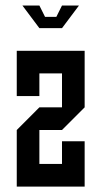

<svg xmlns="http://www.w3.org/2000/svg" viewBox="-20 -687 373 707"><path d="M208.3 -83.3V-166.7H291.7V0H41.7V-208.3L125 -291.7H208.3V-416.7H125V-333.3H41.7V-500H291.7V-291.7L208.3 -208.3H125V-83.3ZM125 -583.3 62.5 -666.7H125L145.8 -625H187.5L208.3 -666.7H270.8L208.3 -583.3Z"/></svg>

Font: Yulong
Style: Regular
Weight: 400
Designer: GGBotNet
Foundry: f0n7.com
Version: 1.00